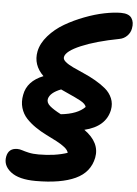

<svg xmlns="http://www.w3.org/2000/svg" viewBox="-85 -768 762 1065"><g transform="rotate(5 296.5 -235.0)"><path d="M154.8 250Q60.5 250 15.4 214.6Q-29.8 179.2 -20 128.9Q-10.7 82 38.1 82Q51.3 82 65.7 86.9Q80.1 91.8 102.8 96.9Q125.5 102.1 158.2 102.1Q249.5 102.1 317.9 79.1Q314.9 64 295.9 48.8Q276.9 33.7 250 19.8Q223.1 5.9 191.4 -9.8Q159.7 -25.4 130.4 -45.4Q101.1 -65.4 78.6 -89.4Q56.2 -113.3 46.1 -147Q36.1 -180.7 43.9 -220.2Q57.6 -297.4 147 -333Q87.4 -391.1 102.1 -466.8Q111.3 -512.7 148.2 -554.7Q185.1 -596.7 235.4 -626Q285.6 -655.3 343.3 -677.2Q400.9 -699.2 453.4 -709.7Q505.9 -720.2 544.9 -720.2Q588.9 -720.2 604.5 -697Q620.1 -673.8 612.8 -638.2Q608.4 -614.7 590.8 -597.2Q573.2 -579.6 547.9 -575.2Q419.9 -550.8 338.6 -516.4Q257.3 -481.9 251 -449.2Q248 -435.5 263.9 -422.1Q279.8 -408.7 307.1 -395.8Q334.5 -382.8 367.9 -368.4Q401.4 -354 433.8 -335.4Q466.3 -316.9 491.9 -295.4Q517.6 -273.9 530.3 -243.7Q543 -213.4 536.1 -178.2Q516.6 -84.5 398.9 -56.2Q488.8 7.8 472.2 92.8Q455.6 175.3 375 212.6Q294.4 250 154.8 250ZM182.1 -209Q178.2 -188.5 198.5 -170.7Q218.8 -152.8 261.2 -130.9Q354 -140.6 395 -183.1Q393.1 -191.4 384.8 -199.7Q376.5 -208 360.6 -216.6Q344.7 -225.1 330.1 -231.9Q315.4 -238.8 291 -249.8Q266.6 -260.7 251 -268.1Q190.4 -244.6 182.1 -209Z"/></g></svg>

Font: Shantell Sans Bouncy
Style: Bold Italic
Weight: 700
Italic angle: -11.31°
Designer: Stephen Nixon, Anya Danilova, Shantell Martin
Foundry: Arrow Type
Version: Version 1.006;[9816181b4]